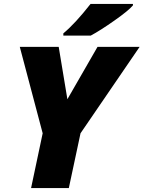

<svg xmlns="http://www.w3.org/2000/svg" viewBox="-20 -951 726 971"><path d="M320.8 -449.2 473.1 -713.9H686L387.2 -276.9L328.1 0H137.2L195.8 -276.9L80.1 -713.9H276.9ZM300.3 -782.2Q360.4 -832 438 -931.2H652.3V-923.8Q630.4 -897.5 558.8 -847.2Q487.3 -796.9 439 -771H300.3Z"/></svg>

Font: TypoPRO Open Sans
Style: Italic
Weight: 800
Italic angle: -12°
Foundry: Ascender Corporation
Version: Version 1.10